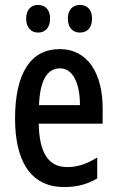

<svg xmlns="http://www.w3.org/2000/svg" viewBox="-20 -748 473 778"><path d="M86 -673C86 -635 107 -616 134 -616C163 -616 183 -635 183 -673C183 -709 163 -728 134 -728C107 -728 86 -710 86 -673ZM255 -673C255 -635 275 -616 304 -616C333 -616 353 -635 353 -673C353 -709 333 -728 304 -728C276 -728 255 -710 255 -673ZM222 -549C103 -549 41 -449 41 -267C41 -105 98 10 240 10C290 10 334 -1 374 -25V-110C331 -83 294 -71 252 -71C176 -71 139 -129 137 -247H396V-309C396 -448 337 -549 222 -549ZM223 -471C278 -471 304 -406 304 -322H138C142 -424 172 -471 223 -471Z"/></svg>

Font: Noto Sans Bengali ExtraCondensed Medium
Style: Regular
Weight: 500
Width: 2
Designer: Joana Ranito - Universal Thirst; Jelle Bosma - Monotype Design Team
Foundry: Universal Thirst ehf.
Version: Version 3.000